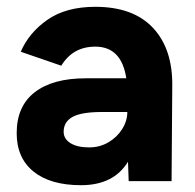

<svg xmlns="http://www.w3.org/2000/svg" viewBox="-20 -532 574 564"><path d="M356 -57Q314 12 218 12Q128 12 78.5 -28Q29 -68 29 -141Q29 -220 82 -261Q135 -302 232 -302H351Q337 -395 260 -395Q194 -395 160 -339L41 -380Q65 -436 119.5 -474Q174 -512 260 -512Q372 -512 430 -449.5Q488 -387 486 -277L484 0H358ZM242 -99Q273 -99 298.5 -114Q324 -129 339 -153Q354 -177 354 -203H280Q219 -203 193 -188.5Q167 -174 167 -145Q167 -124 187 -111.5Q207 -99 242 -99Z"/></svg>

Font: Oak Sans
Style: Bold
Weight: 700
Designer: Erik Kennedy, Walven
Foundry: Erik Kennedy, Walven
Version: Version 1.000